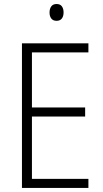

<svg xmlns="http://www.w3.org/2000/svg" viewBox="-20 -928 511 948"><path d="M416.5 0H88.4V-713.9H416.5V-669.4H137.7V-397.5H400.4V-352.5H137.7V-44.9H416.5ZM259.3 -908.2Q277.3 -908.2 285.6 -896.5Q293.9 -884.8 293.9 -866.7Q293.9 -847.7 285.2 -836.4Q276.4 -825.2 259.3 -825.2Q242.2 -825.2 233.4 -836.4Q224.6 -847.7 224.6 -866.2Q224.6 -884.8 233.2 -896.5Q241.7 -908.2 259.3 -908.2Z"/></svg>

Font: Open Sans SemiCondensed Light
Style: Regular
Weight: 300
Width: 4
Designer: Monotype Design Team
Foundry: Monotype Imaging Inc.
Version: Version 3.000